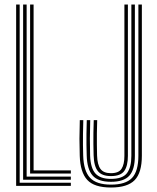

<svg xmlns="http://www.w3.org/2000/svg" viewBox="-20 -820 692 847"><path d="M51.2 0V-800H66.8V-13.8H292.5V0ZM82 -27.2V-800H97.5V-41H292.5V-27.2ZM112.8 -54.5V-800H128.2V-68.2H292.5V-54.5ZM469.5 7.2Q395.8 7.2 364.9 -26.4Q334 -60 331.8 -133Q330.5 -172.5 330.5 -207.6Q330.5 -242.8 332 -290H347.5Q346.5 -254.8 346.1 -229.1Q345.8 -203.5 346 -181.1Q346.2 -158.8 347 -133.5Q349 -65.5 377.4 -35.5Q405.8 -5.5 469.5 -5.5Q534.5 -5.5 562.5 -35.1Q590.5 -64.8 590.5 -133V-800H605.8V-133Q605.8 -58 574.1 -25.4Q542.5 7.2 469.5 7.2ZM469.5 -18Q412.5 -18 388.4 -45.8Q364.2 -73.5 362.5 -134Q361.8 -159.8 361.4 -181.8Q361 -203.8 361.4 -229.1Q361.8 -254.5 362.8 -290H378Q376.5 -244.2 376.5 -208.4Q376.5 -172.5 377.5 -134Q379.5 -78 401.1 -54.4Q422.8 -30.8 469.2 -30.8Q520.8 -30.8 540.1 -56.2Q559.5 -81.8 559.5 -132.5V-800H575V-133Q575 -71.8 550.5 -44.9Q526 -18 469.5 -18ZM469.2 -43.2Q430 -43.2 412.2 -64.5Q394.5 -85.8 393 -134.5Q392.2 -160.5 392 -184.6Q391.8 -208.8 392.1 -234.1Q392.5 -259.5 393.5 -290H408.8Q407.8 -257.2 407.4 -231.8Q407 -206.2 407.4 -183.1Q407.8 -160 408.2 -134.5Q409.5 -93.5 423.2 -74.8Q437 -56 469.2 -56Q503.5 -56 516.1 -75.2Q528.8 -94.5 528.8 -132.5V-800H544.2V-132.5Q544.2 -88 528.1 -65.6Q512 -43.2 469.2 -43.2Z"/></svg>

Font: Big Shoulders Inline Display Thin Medium
Style: Regular
Weight: 500
Version: Version 2.002